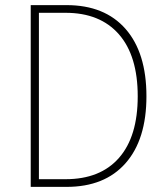

<svg xmlns="http://www.w3.org/2000/svg" viewBox="-20 -730 640 750"><path d="M100 0V-710H240Q389 -710 470.5 -617Q552 -524 552 -354Q552 -185 470.5 -92.5Q389 0 240 0ZM132 -30H236Q372 -30 445 -113.5Q518 -197 518 -354Q518 -512 444.5 -596Q371 -680 236 -680H132Z"/></svg>

Font: Geist Mono Thin
Style: Regular
Weight: 100
Monospace: yes
Designer: Basement.studio, Andrés Briganti, Mateo Zaragoza
Foundry: Basement.studio, Vercel, Andrés Briganti, Guido Ferreyra, Mateo Zaragoza
Version: Version 1.500; ttfautohint (v1.8.4.7-5d5b)